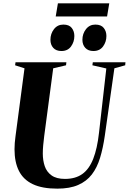

<svg xmlns="http://www.w3.org/2000/svg" viewBox="-20 -1114 768 1144"><path d="M661.5 -707 604.5 -305.5Q594 -232 576.2 -173.5Q558.5 -115 527 -74.2Q495.5 -33.5 445.5 -11.8Q395.5 10 321.5 10Q231.5 10 175.2 -16.8Q119 -43.5 92.8 -95.8Q66.5 -148 66.5 -224.5Q66.5 -243 68 -262.5Q69.5 -282 72.5 -303L126 -707L70 -725L72.5 -743H375.5L373.5 -725L297 -707L243.5 -304Q240 -276 237.5 -249.5Q235 -223 235 -199Q235 -158.5 246.5 -124.2Q258 -90 287 -69Q316 -48 367 -48Q429.5 -48 470.5 -77.2Q511.5 -106.5 535.5 -167.8Q559.5 -229 570 -323.5L613.5 -706L530.5 -725L533 -743H727.5L726 -725ZM346 -810Q314.5 -810 297.5 -828.8Q280.5 -847.5 280.5 -877Q280.5 -913 301.5 -940.2Q322.5 -967.5 357.5 -967.5Q392 -967.5 407.5 -947.5Q423 -927.5 423 -899.5Q423 -864.5 403.2 -837.2Q383.5 -810 346 -810ZM536.5 -810Q505.5 -810 488.2 -828.8Q471 -847.5 471 -877Q471 -913 492.2 -940.2Q513.5 -967.5 548 -967.5Q582.5 -967.5 598.2 -947.5Q614 -927.5 614 -899.5Q614 -864.5 594 -837.2Q574 -810 536.5 -810ZM325 -1094H631L618 -1016H312Z"/></svg>

Font: Merriweather 144pt ExtraBold
Style: Italic
Weight: 800
Italic angle: -7.8°
Version: Version 2.101